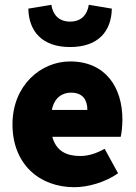

<svg xmlns="http://www.w3.org/2000/svg" viewBox="-20 -768 566 800"><path d="M290 12C346 12 418 -8 472 -46L416 -148C380 -128 348 -118 314 -118C258 -118 214 -138 198 -198H483C486 -210 490 -240 490 -270C490 -404 420 -512 272 -512C150 -512 32 -412 32 -250C32 -84 144 12 290 12ZM196 -310C206 -360 238 -382 276 -382C328 -382 344 -348 344 -310ZM272 -572C390 -572 444 -638 446 -732L350 -748C344 -708 320 -678 272 -678C224 -678 200 -708 194 -748L98 -732C100 -638 155 -572 272 -572Z"/></svg>

Font: Giro Sans Black
Style: Regular
Weight: 900
Designer: Paul D. Hunt
Foundry: Adobe Systems Incorporated
Version: Version 1.000;PS 1.0;hotconv 1.0.88;makeotf.lib2.5.647800